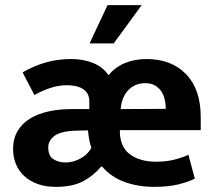

<svg xmlns="http://www.w3.org/2000/svg" viewBox="-20 -717 835 748"><path d="M423 -548H329L399 -697H532ZM762 -210H447V-206Q447 -145 486 -116Q525 -87 588 -87Q628 -87 659 -95Q690 -103 714 -114L739 -21Q713 -8 674 1.5Q635 11 581 11Q518 11 465.5 -8Q413 -27 378 -68H374Q345 -33 304 -11Q263 11 197 11Q157 11 126 -0.5Q95 -12 74 -31.5Q53 -51 42 -78Q31 -105 31 -136Q31 -177 48.5 -206.5Q66 -236 97 -255Q128 -274 169.5 -283Q211 -292 259 -292H328V-321Q328 -354 304.5 -369.5Q281 -385 241 -385Q212 -385 181.5 -376Q151 -367 114 -347L68 -435Q111 -460 157.5 -473.5Q204 -487 258 -487Q305 -487 343 -471.5Q381 -456 402 -425H404Q428 -455 466 -471Q504 -487 551 -487Q648 -487 705 -428Q762 -369 762 -261ZM168 -143Q168 -109 188.5 -96.5Q209 -84 235 -84Q265 -84 293.5 -99.5Q322 -115 336 -141Q326 -169 323 -209L277 -208Q216 -206 192 -187.5Q168 -169 168 -143ZM626 -293Q626 -312 621.5 -330.5Q617 -349 607.5 -362.5Q598 -376 583 -384.5Q568 -393 546 -393Q506 -393 480 -366Q454 -339 450 -292Z"/></svg>

Font: Ek Mukta
Style: Bold
Weight: 700
Designer: Girish Dalvi and Yashodeep Gholap
Foundry: Ek Type
Version: Version 2.538;PS 1.002;hotconv 16.6.51;makeotf.lib2.5.65220;